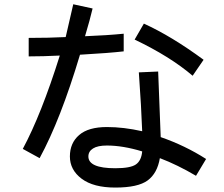

<svg xmlns="http://www.w3.org/2000/svg" viewBox="-20 -805 1040 892"><path d="M554.7 -566.4Q488.3 -558.6 351.6 -550.8Q261.7 -250 164.1 -70.3L85.9 -113.3Q171.9 -273.4 257.8 -546.9Q179.7 -543 113.3 -543V-628.9Q207 -628.9 285.2 -632.8L320.3 -785.2L410.2 -765.6Q398.4 -714.8 375 -636.7Q476.6 -640.6 554.7 -648.4ZM925.8 -527.3 875 -453.1Q769.5 -543 605.5 -621.1L648.4 -695.3Q777.3 -636.7 925.8 -527.3ZM937.5 -66.4 890.6 11.7Q804.7 -39.1 722.7 -70.3Q710.9 0 666 33.2Q621.1 66.4 515.6 66.4Q414.1 66.4 359.4 25.4Q304.7 -15.6 304.7 -78.1Q304.7 -140.6 347.7 -177.7Q390.6 -214.8 476.6 -214.8Q554.7 -214.8 640.6 -195.3Q636.7 -304.7 625 -468.8L714.8 -472.7L726.6 -168Q839.8 -128.9 937.5 -66.4ZM640.6 -101.6Q550.8 -128.9 476.6 -128.9Q433.6 -128.9 412.1 -115.2Q390.6 -101.6 390.6 -78.1Q390.6 -50.8 421.9 -37.1Q453.1 -23.4 515.6 -23.4Q585.9 -23.4 611.3 -41Q636.7 -58.6 640.6 -101.6Z"/></svg>

Font: Droid Sans Fallback
Style: Regular
Weight: 400
Designer: Steve Matteson
Foundry: Ascender Corporation
Version: 3.00 (Khmer version)